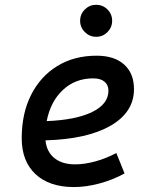

<svg xmlns="http://www.w3.org/2000/svg" viewBox="-20 -755 626 785"><path d="M286.6 -83Q325.7 -83 370.1 -95.2Q414.6 -107.4 455.6 -129.4L489.3 -45.9Q441.4 -19.5 386.7 -4.9Q332 9.8 282.2 9.8Q181.6 9.8 125.2 -43Q68.8 -95.7 68.8 -189.9Q68.8 -291.5 107.2 -367.2Q145.5 -442.9 214.4 -485.1Q283.2 -527.3 375 -527.3Q447.3 -527.3 487.5 -491.2Q527.8 -455.1 527.8 -390.6Q527.8 -296.4 432.4 -241.2Q336.9 -186 166 -181.2Q170.4 -134.8 202.1 -108.9Q233.9 -83 286.6 -83ZM170.9 -259.8Q290.5 -264.6 356.9 -297.1Q423.3 -329.6 423.3 -384.3Q423.3 -407.7 407.2 -421.1Q391.1 -434.6 361.3 -434.6Q287.6 -434.6 237.1 -387.2Q186.5 -339.8 170.9 -259.8ZM373 -604.5Q346.2 -604.5 326.9 -623.8Q307.6 -643.1 307.6 -669.9Q307.6 -697.3 326.9 -716.3Q346.2 -735.4 373 -735.4Q400.4 -735.4 419.4 -716.3Q438.5 -697.3 438.5 -669.9Q438.5 -643.1 419.4 -623.8Q400.4 -604.5 373 -604.5Z"/></svg>

Font: CaskaydiaCove NFP
Style: Italic
Weight: 400
Italic angle: -10°
Designer: Aaron Bell
Foundry: Saja Typeworks
Version: Version 2111.001; VTT 6.35;Nerd Fonts 3.1.1